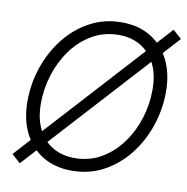

<svg xmlns="http://www.w3.org/2000/svg" viewBox="-84 -828 905 929"><g transform="rotate(10 368.5 -364.0)"><path d="M326.2 10.7Q244.1 10.7 183.8 -25.9Q123.5 -62.5 90.8 -128.9Q58.1 -195.3 58.1 -283.2Q58.1 -369.1 85.4 -450.2Q112.8 -531.2 163.6 -596.2Q214.4 -661.1 285.2 -699.7Q356 -738.3 442.4 -738.3Q524.9 -738.3 585 -701.7Q645 -665 677.7 -598.9Q710.4 -532.7 710.4 -443.8Q710.4 -357.9 683.1 -276.9Q655.8 -195.8 605 -130.9Q554.2 -65.9 483.6 -27.6Q413.1 10.7 326.2 10.7ZM329.1 -51.8Q401.4 -51.8 459.5 -85.2Q517.6 -118.7 559.1 -175Q600.6 -231.4 622.6 -300.8Q644.5 -370.1 644.5 -442.9Q644.5 -516.6 618.7 -568.6Q592.8 -620.6 546.6 -648.2Q500.5 -675.8 439.9 -675.8Q367.2 -675.8 308.8 -642.1Q250.5 -608.4 209.2 -552Q168 -495.6 146 -426Q124 -356.4 124 -284.2Q124 -210.9 149.7 -158.9Q175.3 -106.9 221.7 -79.3Q268.1 -51.8 329.1 -51.8ZM73.7 19 31.2 -19 694.8 -746.6 737.3 -708.5Z"/></g></svg>

Font: Inter 28pt Light
Style: Italic
Weight: 300
Italic angle: -9.3988°
Designer: Rasmus Andersson
Foundry: rsms
Version: Version 4.001;git-66647c0bb